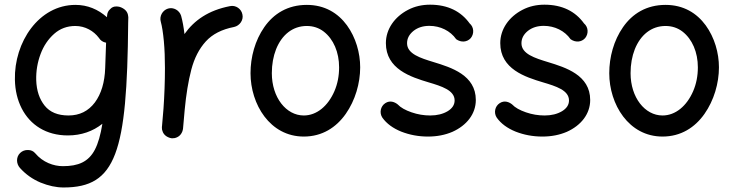

<svg xmlns="http://www.w3.org/2000/svg" viewBox="-20 -556 3195 836"><path d="M486.8 -527.8C476.1 -528.3 466.8 -524.4 459.5 -516.1C451.2 -508.8 446.8 -499 446.3 -487.8L445.8 -481C406.7 -515.6 360.8 -534.7 308.6 -534.7C148.9 -534.7 41 -372.1 44.9 -208.5C45.9 -162.1 55.7 -121.1 74.2 -84.5C111.3 -11.7 181.2 33.7 275.4 33.7C334 33.7 384.8 15.6 425.8 -17.1C418 31.2 407.2 68.8 393.1 95.7C365.2 148.9 320.8 167.5 253.9 167.5C213.4 167.5 166.5 150.9 133.3 111.3C125.5 102.1 115.2 97.2 102.1 97.2C88.9 96.7 77.1 101.1 67.9 109.9C49.8 127 49.8 156.2 66.9 175.3C91.8 203.1 121.6 224.1 156.2 238.8C190.9 252.9 224.1 260.3 256.8 260.3C485.8 260.3 533.2 108.9 538.1 -456.5L538.6 -475.6C539.1 -479 538.6 -481.9 538.1 -485.4C536.6 -502.4 526.9 -515.1 508.3 -523.4C503.9 -525.4 499 -526.9 494.6 -527.3C492.7 -527.8 490.7 -527.8 488.8 -527.8ZM278.3 -53.2C231.9 -53.2 197.3 -67.4 174.3 -96.2C151.4 -125 139.2 -161.6 137.7 -207C136.7 -246.6 143.1 -284.7 156.7 -320.8C169.9 -356.4 189.9 -385.7 215.8 -408.7C241.7 -431.6 272.5 -442.9 308.1 -442.9C351.1 -442.9 388.2 -420.9 410.2 -391.6C417.5 -379.9 427.7 -372.6 441.9 -370.1L438 -259.8C436 -197.8 420.9 -147.5 393.1 -109.9C364.7 -72.3 326.7 -53.2 278.3 -53.2Z M726.6 45.9C730.5 46.4 734.4 45.9 737.8 45.4H738.3H739.7C755.9 42 767.1 32.7 773.4 17.6C773.4 17.1 773.4 17.1 773.9 16.6V16.1C775.4 12.2 776.4 8.3 776.9 4.4C779.3 -20.5 781.7 -48.3 784.2 -78.1C790.5 -144 799.8 -202.6 813 -252.9C826.2 -303.2 847.2 -343.8 876 -375.5C904.8 -407.2 945.8 -428.2 999 -438.5C1023.9 -443.8 1041 -468.8 1035.6 -492.7C1031.2 -517.6 1006.3 -534.7 981.4 -529.3C887.7 -511.2 825.7 -467.8 783.2 -407.7C779.8 -437.5 774.9 -464.4 768.6 -487.3C761.2 -511.2 735.4 -525.9 711.4 -518.6C687.5 -511.2 672.9 -484.9 680.2 -460.9C685.5 -441.9 689.9 -414.1 693.4 -377.4C696.8 -340.8 698.2 -301.3 698.2 -259.8C698.2 -200.7 695.8 -138.7 691.9 -83.5C689.5 -58.6 687.5 -33.2 685.5 -7.8C685.1 -6.8 685.1 -5.9 685.1 -4.9C684.6 -1 685.1 2.9 685.5 6.3V7.3V8.3C689 24.4 698.2 35.6 713.4 42C717.8 43.9 722.2 45.4 726.6 45.9Z M1315.9 -534.7C1232.4 -534.7 1171.4 -496.1 1130.9 -438C1090.3 -379.9 1070.8 -307.1 1070.8 -237.3C1070.8 -102.1 1155.3 38.6 1302.7 38.6C1382.8 38.6 1443.8 -1 1485.4 -60.1C1526.9 -119.1 1548.3 -193.8 1548.3 -262.7C1548.3 -325.7 1529.3 -392.6 1490.7 -445.8C1451.7 -499 1394 -534.7 1315.9 -534.7ZM1315.9 -442.9C1343.8 -442.9 1368.7 -434.6 1389.6 -418.5C1432.1 -385.7 1456.5 -328.6 1456.5 -262.7C1456.5 -225.1 1449.7 -190.4 1436 -158.7C1408.2 -94.7 1359.4 -53.2 1302.7 -53.2C1226.1 -53.2 1163.6 -131.3 1163.6 -237.3C1163.6 -275.9 1169.9 -310.5 1182.1 -341.8C1207 -403.8 1253.9 -442.9 1315.9 -442.9Z M2029.8 -390.1C2045.4 -409.2 2043.9 -438 2024.9 -454.1C1987.3 -506.3 1930.2 -535.6 1852.5 -535.6C1817.9 -535.6 1785.6 -528.3 1756.8 -513.2C1698.2 -482.9 1660.2 -429.2 1660.2 -368.2C1660.2 -255.4 1768.6 -220.7 1846.7 -197.3C1902.3 -180.7 1959.5 -163.1 1959.5 -118.7C1959.5 -99.6 1949.2 -84 1929.2 -71.8C1908.7 -59.6 1883.3 -53.2 1853.5 -53.2C1825.7 -53.2 1798.8 -57.6 1772 -66.9C1745.1 -76.2 1724.6 -87.4 1711.4 -101.6C1699.2 -111.3 1678.7 -120.6 1657.7 -106.9C1636.7 -93.3 1630.9 -64.5 1645 -43.5C1663.6 -17.6 1690.9 2.4 1727.1 17.1C1763.2 31.2 1801.8 38.6 1843.3 38.6C1882.8 38.6 1918 31.7 1949.7 18.1C2012.2 -9.8 2051.8 -60.1 2051.8 -120.6C2051.8 -229 1944.8 -262.2 1868.2 -285.6C1810.5 -303.2 1752.4 -321.3 1752.4 -367.7C1752.4 -388.7 1761.7 -406.2 1780.3 -421.4C1798.8 -436 1821.8 -443.4 1849.6 -443.4C1897 -443.4 1940.9 -421.9 1966.3 -385.3C1987.8 -370.1 2013.7 -372.1 2029.8 -390.1Z M2527.8 -390.1C2543.5 -409.2 2542 -438 2522.9 -454.1C2485.4 -506.3 2428.2 -535.6 2350.6 -535.6C2315.9 -535.6 2283.7 -528.3 2254.9 -513.2C2196.3 -482.9 2158.2 -429.2 2158.2 -368.2C2158.2 -255.4 2266.6 -220.7 2344.7 -197.3C2400.4 -180.7 2457.5 -163.1 2457.5 -118.7C2457.5 -99.6 2447.3 -84 2427.2 -71.8C2406.7 -59.6 2381.3 -53.2 2351.6 -53.2C2323.7 -53.2 2296.9 -57.6 2270 -66.9C2243.2 -76.2 2222.7 -87.4 2209.5 -101.6C2197.3 -111.3 2176.8 -120.6 2155.8 -106.9C2134.8 -93.3 2128.9 -64.5 2143.1 -43.5C2161.6 -17.6 2189 2.4 2225.1 17.1C2261.2 31.2 2299.8 38.6 2341.3 38.6C2380.9 38.6 2416 31.7 2447.8 18.1C2510.3 -9.8 2549.8 -60.1 2549.8 -120.6C2549.8 -229 2442.9 -262.2 2366.2 -285.6C2308.6 -303.2 2250.5 -321.3 2250.5 -367.7C2250.5 -388.7 2259.8 -406.2 2278.3 -421.4C2296.9 -436 2319.8 -443.4 2347.7 -443.4C2395 -443.4 2439 -421.9 2464.4 -385.3C2485.8 -370.1 2511.7 -372.1 2527.8 -390.1Z M2877.9 -534.7C2794.4 -534.7 2733.4 -496.1 2692.9 -438C2652.3 -379.9 2632.8 -307.1 2632.8 -237.3C2632.8 -102.1 2717.3 38.6 2864.7 38.6C2944.8 38.6 3005.9 -1 3047.4 -60.1C3088.9 -119.1 3110.4 -193.8 3110.4 -262.7C3110.4 -325.7 3091.3 -392.6 3052.7 -445.8C3013.7 -499 2956.1 -534.7 2877.9 -534.7ZM2877.9 -442.9C2905.8 -442.9 2930.7 -434.6 2951.7 -418.5C2994.1 -385.7 3018.6 -328.6 3018.6 -262.7C3018.6 -225.1 3011.7 -190.4 2998 -158.7C2970.2 -94.7 2921.4 -53.2 2864.7 -53.2C2788.1 -53.2 2725.6 -131.3 2725.6 -237.3C2725.6 -275.9 2731.9 -310.5 2744.1 -341.8C2769 -403.8 2815.9 -442.9 2877.9 -442.9Z"/></svg>

Font: Mikhak Medium
Style: Regular
Weight: 500
Designer: Amin Abedi
Version: Version 3.2